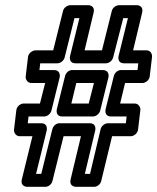

<svg xmlns="http://www.w3.org/2000/svg" viewBox="-20 -695 606 740"><path d="M119 -25 160 -192C162 -202 161 -220 139 -220H87L90 -246H150C163 -246 175 -257 178 -268L210 -397C212 -407 210 -425 188 -425H132L135 -451H201C214 -451 226 -462 229 -473L267 -625H286L250 -479C248 -469 249 -451 271 -451H388C401 -451 413 -462 416 -473L455 -625H473L437 -479C435 -469 436 -451 458 -451H513L510 -425H446C433 -425 422 -414 419 -403L387 -274C385 -264 386 -246 408 -246H468L465 -220H396C383 -220 371 -209 368 -198L327 -25H307L347 -192C349 -202 348 -220 326 -220H209C196 -220 185 -209 182 -198L139 -25ZM64 -3C59 19 75 25 85 25H155C166 25 179 16 182 3L225 -170H292L252 -3C247 19 263 25 273 25H343C354 25 367 16 370 3L412 -170H484C495 -170 510 -180 512 -195L521 -271C522 -282 514 -296 499 -296H443L462 -375H529C540 -375 555 -385 557 -400L566 -476C567 -487 560 -501 545 -501H493L528 -647C533 -669 517 -675 507 -675H439C428 -675 414 -666 411 -653L373 -501H306L341 -647C346 -669 330 -675 320 -675H251C240 -675 226 -666 223 -653L185 -501H117C106 -501 90 -491 88 -476L79 -400C78 -389 86 -375 101 -375H154L134 -296H71C60 -296 45 -286 43 -271L34 -195C33 -184 41 -170 56 -170H105ZM220 -246H338C351 -246 363 -257 366 -268L398 -397C400 -407 398 -425 376 -425H258C245 -425 234 -414 231 -403L199 -274C197 -264 198 -246 220 -246ZM255 -296 274 -375H342L322 -296Z"/></svg>

Font: Falling Sky
Style: OuObl
Weight: 400
Designer: Paul D. Hunt
Foundry: Adobe Systems Incorporated
Version: Version 1.02